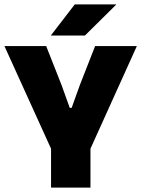

<svg xmlns="http://www.w3.org/2000/svg" viewBox="-20 -847 638 867"><path d="M218 -159 0 -639H188.5L257.5 -464L295 -360H303.5L341 -464L409.5 -639H598L381 -159ZM210.5 0V-320H388.5V0ZM317.5 -827H504V-825.5L363.5 -686.5H210.5V-688Z"/></svg>

Font: Anek Latin Medium ExtraBold
Style: Regular
Weight: 800
Version: Version 1.003